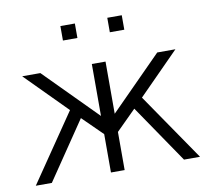

<svg xmlns="http://www.w3.org/2000/svg" viewBox="-74 -739 899 823"><g transform="rotate(-10 375.0 -328.0)"><path d="M17.1 0 217.8 -293.9 41 -472.2H120.1L344.2 -246.1V-472.2H403.8V-245.1L628.9 -472.2H708L530.8 -293L731.9 0H662.1L490.2 -252L403.8 -166V0H344.2V-167L257.8 -252L86.9 0ZM239.7 -592.8V-655.8H302.7V-592.8ZM443.8 -592.8V-655.8H506.8V-592.8Z"/></g></svg>

Font: CMU Bright
Style: Roman
Weight: 500
Version: Version 0.7.0